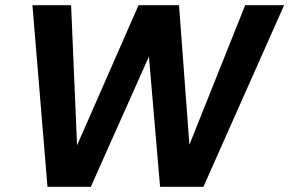

<svg xmlns="http://www.w3.org/2000/svg" viewBox="-20 -720 1115 740"><path d="M163 0 105 -700H254L277 -160L514 -700H670L710 -162L925 -700H1075L764 0H597L554 -502L330 0Z"/></svg>

Font: DM Sans 24pt ExtraBold
Style: Italic
Weight: 800
Italic angle: -10°
Designer: Colophon Foundry, Jonny Pinhorn
Foundry: Colophon Foundry
Version: Version 4.004;gftools[0.9.30]